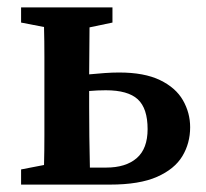

<svg xmlns="http://www.w3.org/2000/svg" viewBox="-20 -499 557 519"><path d="M37 -438V-479H284V-438L222 -425Q222 -396 221.5 -362Q221 -328 221 -298Q242 -300 262.5 -301.5Q283 -303 302 -303Q370 -303 412.5 -282.5Q455 -262 474.5 -228Q494 -194 494 -155Q494 -112 473 -77Q452 -42 404.5 -21Q357 0 277 0H37V-41L99 -53Q100 -90 100 -133.5Q100 -177 100 -210V-269Q100 -302 100 -345.5Q100 -389 99 -426ZM221 -210Q221 -176 221.5 -130Q222 -84 223 -46H267Q320 -46 349.5 -71.5Q379 -97 379 -150Q379 -206 352.5 -230.5Q326 -255 266 -255Q255 -255 243.5 -254.5Q232 -254 221 -253Z"/></svg>

Font: Source Serif Pro SemiBold
Style: Regular
Weight: 600
Designer: Frank Grießhammer
Foundry: Adobe Systems Incorporated
Version: Version 3.001;hotconv 1.0.111;makeotfexe 2.5.65597